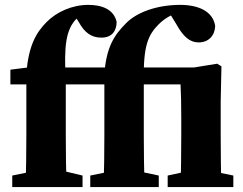

<svg xmlns="http://www.w3.org/2000/svg" viewBox="-20 -756 984 776"><path d="M83.5 0H248.9C246.9 -70 245.9 -140 245.9 -210V-432.1C237.6 -571.3 246.8 -638 290.2 -681.5C306.1 -697.3 318.9 -704.3 346.5 -710.6H270.4L298.1 -667.3C322.1 -623.3 349.8 -603.9 390 -603.9C432.5 -603.9 450.9 -630.9 451.4 -667.4C440 -719.1 390.4 -736.3 336.9 -736.3C270.8 -736.3 208.9 -707.4 169.3 -667.9C124.4 -622.9 95.8 -570.3 86.5 -460.7L140.8 -489.4L22 -474.4V-414.8H86.5V-210C86.5 -140 85.5 -70 83.5 0ZM29.5 0H313.6V-46.5L230.3 -66.5H128.1L29.5 -46.5V0ZM166.9 -414.8H475.2V-483.4H166.9V-414.8ZM398.8 0H564.2C562.2 -70 561.2 -140 561.2 -210V-432.1C558.9 -570.7 578.4 -614.9 621.8 -658.2C652.8 -689.2 690.8 -705.8 727.8 -710.8L665.1 -703.2L691.8 -659.7C720.7 -607.2 747.6 -584.6 782.7 -584.6C823.9 -584.6 848.4 -612.8 849.7 -651.2C840.4 -711.4 780.3 -736.3 708.2 -736.3C616.7 -736.3 534.9 -707.6 490.7 -663.4C439.9 -612.6 411.1 -566.2 401.8 -460.7L456.1 -489.4L337.3 -474.4V-414.8H401.8V-210C401.8 -140 400.8 -70 398.8 0ZM344.8 0H621.7V-46.5L527.6 -66.5H443.3L344.8 -46.5V0ZM482.2 -414.8H849.3V-483.4H482.2V-414.8ZM709.6 0H875C873 -45 872 -148 872 -210V-345.6L875 -487.8L857.8 -498.5L648.4 -464.6V-425.3L709.6 -417.7C711.6 -374.6 712.6 -340.8 712.6 -281.6V-210C712.6 -148 711.6 -45 709.6 0ZM657.7 0H923.1V-46.5L826 -66.5H750.4L657.7 -46.5V0Z"/></svg>

Font: Source Serif Variable
Style: Regular
Weight: 389
Designer: Frank Grießhammer
Foundry: Adobe Systems Incorporated
Version: Version 3.001;hotconv 1.0.111;makeotfexe 2.5.65597